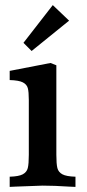

<svg xmlns="http://www.w3.org/2000/svg" viewBox="-20 -730 340 753"><path d="M18 -37Q54 -38 69.5 -46.5Q85 -55 89 -71Q93 -87 93 -123V-338Q93 -370 89 -384.5Q85 -399 69.5 -407Q54 -415 18 -416V-452L178 -483L201 -474V-123Q201 -87 205 -71Q209 -55 224.5 -46.5Q240 -38 276 -37V3L253 2Q192 -2 147 -2Q134 -2 38 2L18 3ZM251 -649 104 -530 72 -562 187 -710Z"/></svg>

Font: Gupter
Style: Bold
Weight: 700
Designer: Octavio Pardo
Version: Version 1.000